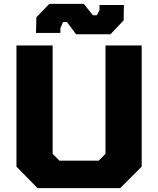

<svg xmlns="http://www.w3.org/2000/svg" viewBox="-20 -972 817 992"><path d="M373 -795 326 -858H306L292 -827V-802H166L168 -883L235 -952H413L460 -893H480L494 -919V-946H620L619 -867L551 -795ZM174 0 65 -111V-737H252V-177L287 -142H490L525 -177V-737H712V-111L601 0Z"/></svg>

Font: Tomorrow
Style: Bold
Weight: 700
Designer: Tony de Marco, Monica Rizzolli
Foundry: Just in Type
Version: Version 2.002